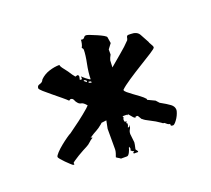

<svg xmlns="http://www.w3.org/2000/svg" viewBox="-76 -483 630 572"><g transform="rotate(-20 238.5 -196.5)"><path d="M262 -12V-14Q258 -14 253 -19L255 -24L253 -31L251 -28Q251 -25 246.5 -15.5Q242 -6 237 -6H218Q216 -8 211.5 -10.5Q207 -13 205 -15Q207 -20 209 -26.5Q211 -33 211 -38V-103L216 -128L200 -126L197 -123Q185 -113 177 -109Q169 -105 157 -97L154 -95H159V-93Q152 -89 146.5 -83.5Q141 -78 133 -74Q129 -72 120.5 -67.5Q112 -63 103 -57.5Q94 -52 87.5 -47.5Q81 -43 81 -42Q81 -40 81.5 -39.5Q82 -39 82 -38Q82 -37 80 -37H78Q76 -38 70 -43.5Q64 -49 58 -55Q52 -61 47 -67Q42 -73 42 -75Q42 -79 50 -87.5Q58 -96 68.5 -104.5Q79 -113 89 -120Q99 -127 102 -128Q119 -140 137.5 -154Q156 -168 172 -182L179 -189Q170 -200 163.5 -201Q157 -202 153 -207Q149 -211 146.5 -217.5Q144 -224 137 -224L132 -221Q127 -226 115 -236Q103 -246 90 -256.5Q77 -267 67.5 -275.5Q58 -284 58 -287Q58 -295 65.5 -297Q73 -299 76 -303L79 -308Q91 -320 108 -325.5Q125 -331 141 -331Q141 -326 150 -315Q159 -304 167 -291L174 -282L181 -284Q185 -283 185 -278Q185 -276 184 -273Q183 -270 183 -268H190V-277Q191 -276 194 -273Q197 -270 201 -267Q205 -264 208.5 -261.5Q212 -259 214 -259Q214 -269 215.5 -281.5Q217 -294 219.5 -306Q222 -318 223.5 -329.5Q225 -341 225 -349Q225 -352 221 -356Q224 -361 225.5 -368Q227 -375 227 -380Q228 -379 231 -379Q236 -379 238.5 -383Q241 -387 246 -387Q249 -387 258 -383.5Q267 -380 277.5 -375.5Q288 -371 296 -366.5Q304 -362 304 -359L307 -340L295 -324V-308L290 -298Q290 -296 289 -294.5Q288 -293 288 -291L287 -270Q303 -284 322.5 -300Q342 -316 356 -331Q358 -335 358.5 -339Q359 -343 363 -345H372Q392 -345 399 -332.5Q406 -320 414 -305Q414 -303 418.5 -295.5Q423 -288 423 -286V-284Q423 -281 406.5 -270.5Q390 -260 368 -246.5Q346 -233 325 -219Q304 -205 295 -196V-195Q295 -192 301.5 -186.5Q308 -181 317 -174.5Q326 -168 335.5 -161Q345 -154 351 -147V-144L374 -133L383 -123Q403 -112 413 -104.5Q423 -97 423 -86Q423 -83 420.5 -76Q418 -69 414 -62.5Q410 -56 405.5 -51Q401 -46 398 -46Q391 -46 391 -49V-53Q386 -53 381 -57.5Q376 -62 375 -62H372L368 -65Q354 -75 338.5 -82.5Q323 -90 318 -95Q316 -95 312.5 -102Q309 -109 307 -109H305Q300 -109 300 -105L298 -107Q295 -108 289 -116L283 -123L279 -121V-123H265Q267 -122 267 -119V-116H265V-114Q265 -112 265 -109Q265 -106 267 -105H272L269 -100L272 -98V-96Q272 -94 271.5 -92Q271 -90 269 -86H272Q274 -86 276 -92V-91Q276 -84 272.5 -78.5Q269 -73 269 -65L272 -38L271 -31Q271 -29 269.5 -24Q268 -19 268 -17L273 -10V-7H259V-12ZM200 -255 201 -256Q201 -257 201.5 -257Q202 -257 202 -259Q201 -259 200 -260L197 -263Q195 -263 194.5 -262.5Q194 -262 193 -262H192ZM204 -254Q206 -250 209 -249.5Q212 -249 214 -249Q214 -254 207 -254Z"/></g></svg>

Font: East Sea Dokdo
Style: Regular
Weight: 400
Designer: YoonDesign Inc.
Foundry: YoonDesign Inc.
Version: Version 1.00